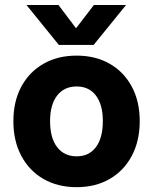

<svg xmlns="http://www.w3.org/2000/svg" viewBox="-20 -741 618 775"><path d="M357.8 -559.5 488.8 -720.8H359L286.9 -627L216 -720.8H86.9L217.7 -559.5ZM34 -251.8Q34 -172 66 -111.9Q98 -51.9 155.4 -18.7Q212.9 14.5 289.3 14.5Q365.6 14.5 422.9 -18.7Q480.1 -51.9 512 -111.9Q544 -172 544 -251.9Q544 -331.9 512 -391.3Q480.1 -450.8 422.9 -483.6Q365.6 -516.5 289.3 -516.5Q212.9 -516.5 155.5 -483.6Q98.1 -450.8 66 -391.2Q34 -331.7 34 -251.8ZM395.1 -252Q395.1 -184.3 367.2 -147.1Q339.3 -110 289.4 -110Q239.1 -110 210.6 -147.1Q182.1 -184.3 182.1 -252Q182.1 -318.6 210.6 -355.3Q239.1 -392 289.4 -392Q339.3 -392 367.2 -355.3Q395.1 -318.6 395.1 -252Z"/></svg>

Font: Overused Grotesk Light
Style: Regular
Weight: 300
Designer: RandomMaerks
Version: Version 0.005